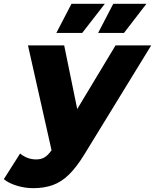

<svg xmlns="http://www.w3.org/2000/svg" viewBox="-93 -779 809 1002"><path d="M80 203Q37 203 -5.5 190Q-48 177 -73 156L12 22Q28 36 49.5 44.5Q71 53 96 53Q122 53 140.5 41.5Q159 30 176 5L53 -542H242L310 -210L510 -542H696L349 24Q307 93 267 132Q227 171 182 187Q137 203 80 203ZM201 -607 280 -759H454L336 -607ZM419 -607 498 -759H671L554 -607Z"/></svg>

Font: Montserrat ExtraBold
Style: Italic
Weight: 800
Italic angle: -11.3°
Designer: Julieta Ulanovsky
Foundry: Julieta Ulanovsky
Version: Version 9.000; ttfautohint (v1.8.4.7-5d5b)